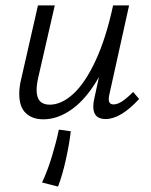

<svg xmlns="http://www.w3.org/2000/svg" viewBox="-20 -434 558 708"><path d="M51 -88Q51 -114 58 -142L120 -414H182L121 -148Q115 -121 115 -102Q115 -48 163 -48Q207 -48 250.5 -88Q294 -128 332.5 -210.5Q371 -293 397 -414H456L384 -89Q381 -77 381 -68Q381 -49 399 -49Q413 -49 430 -60Q447 -71 471 -95L493 -69Q425 5 369 5Q324 5 324 -41Q324 -56 328 -72L345 -150Q300 -71 247 -32.5Q194 6 140 6Q99 6 75 -17Q51 -40 51 -88ZM197 44 241 50Q236 95 223 154Q210 213 194 254L135 239Q155 197 171.5 142.5Q188 88 197 44Z"/></svg>

Font: LXGW Bright GB
Style: Italic
Weight: 400
Italic angle: -12°
Designer: Christian Thalmann (Catharsis Fonts)
Foundry: LXGW / Christian Thalmann (Catharsis Fonts) / Fontworks Inc.
Version: Version 5.510